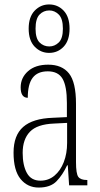

<svg xmlns="http://www.w3.org/2000/svg" viewBox="-20 -834 451 864"><path d="M154 10Q104 10 72.5 -28.5Q41 -67 41 -147Q41 -225 84.5 -263Q128 -301 218 -304L281 -307V-371Q281 -446 261.5 -479.5Q242 -513 195 -513Q149 -513 127 -484Q105 -455 105 -394Q73 -394 73 -441Q73 -484 106 -513.5Q139 -543 197 -543Q259 -543 290.5 -503.5Q322 -464 322 -367V-105Q322 -52 332.5 -38Q343 -24 371 -24H373V0H291L285 -90H282Q262 -47 234.5 -18.5Q207 10 154 10ZM162 -21Q198 -21 225 -43.5Q252 -66 267 -104.5Q282 -143 282 -191V-281L223 -278Q147 -275 114.5 -241Q82 -207 82 -146Q82 -90 101 -55.5Q120 -21 162 -21ZM201 -596Q163 -596 136 -624Q109 -652 109 -705Q109 -758 136 -786Q163 -814 201 -814Q240 -814 266.5 -786Q293 -758 293 -705Q293 -652 266.5 -624Q240 -596 201 -596ZM202 -625Q226 -625 244.5 -643Q263 -661 263 -705Q263 -750 244.5 -768.5Q226 -787 202 -787Q176 -787 158 -768.5Q140 -750 140 -705Q140 -661 158 -643Q176 -625 202 -625Z"/></svg>

Font: Noto Serif Myanmar ExtraCondensed ExtraLight
Style: Regular
Weight: 200
Width: 2
Designer: Ben Mitchell and the Monotype Design Team
Foundry: Monotype Imaging Inc.
Version: Version 2.106; ttfautohint (v1.8.4.7-5d5b)